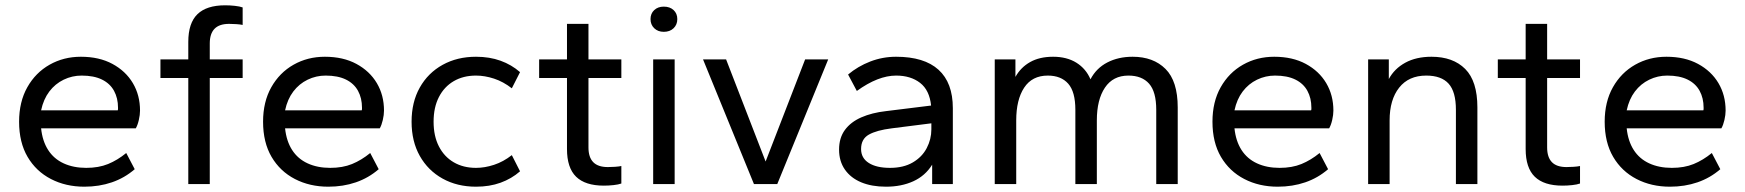

<svg xmlns="http://www.w3.org/2000/svg" viewBox="-20 -694 6579 724"><path d="M298 10Q228 10 172 -19Q116 -48 84 -102.5Q52 -157 52 -235Q52 -310 83 -365Q114 -420 167 -450Q220 -480 285 -480Q354 -480 404 -453Q454 -426 481 -380.5Q508 -335 508 -277Q508 -261 503.5 -241.5Q499 -222 492 -210H135Q140 -162 161.5 -128.5Q183 -95 220 -78Q257 -61 305 -61Q352 -61 387.5 -75.5Q423 -90 456 -117L488 -56Q450 -23 402 -6.5Q354 10 298 10ZM135 -278H424Q425 -280 425 -282Q425 -284 425 -288Q425 -324 410 -351.5Q395 -379 364.5 -394Q334 -409 288 -409Q252 -409 220 -393.5Q188 -378 166 -349Q144 -320 135 -278Z M690 0V-400H585V-470H690V-536Q690 -607 724.5 -640.5Q759 -674 829 -674Q847 -674 865.5 -672Q884 -670 895 -666V-600Q886 -602 871 -603Q856 -604 844 -604Q807 -604 789 -585.5Q771 -567 771 -530V-470H895V-400H771V0Z M1218 10Q1148 10 1092 -19Q1036 -48 1004 -102.5Q972 -157 972 -235Q972 -310 1003 -365Q1034 -420 1087 -450Q1140 -480 1205 -480Q1274 -480 1324 -453Q1374 -426 1401 -380.5Q1428 -335 1428 -277Q1428 -261 1423.5 -241.5Q1419 -222 1412 -210H1055Q1060 -162 1081.5 -128.5Q1103 -95 1140 -78Q1177 -61 1225 -61Q1272 -61 1307.5 -75.5Q1343 -90 1376 -117L1408 -56Q1370 -23 1322 -6.5Q1274 10 1218 10ZM1055 -278H1344Q1345 -280 1345 -282Q1345 -284 1345 -288Q1345 -324 1330 -351.5Q1315 -379 1284.5 -394Q1254 -409 1208 -409Q1172 -409 1140 -393.5Q1108 -378 1086 -349Q1064 -320 1055 -278Z M1775 10Q1704 10 1649 -20.5Q1594 -51 1563 -106Q1532 -161 1532 -235Q1532 -309 1563 -364Q1594 -419 1649 -449.5Q1704 -480 1775 -480Q1826 -480 1867.5 -465Q1909 -450 1941 -422L1910 -361Q1878 -386 1843 -397.5Q1808 -409 1775 -409Q1727 -409 1691 -388Q1655 -367 1635 -328Q1615 -289 1615 -235Q1615 -181 1635 -142Q1655 -103 1691 -82Q1727 -61 1775 -61Q1808 -61 1843 -72.5Q1878 -84 1910 -109L1941 -48Q1909 -20 1867.5 -5Q1826 10 1775 10Z M2257 6Q2187 6 2152.5 -27.5Q2118 -61 2118 -132V-400H2013V-470H2118V-604H2199V-470H2323V-400H2199V-138Q2199 -101 2217 -82.5Q2235 -64 2272 -64Q2284 -64 2299 -65Q2314 -66 2323 -68V-2Q2312 2 2293.5 4Q2275 6 2257 6Z M2443 0V-470H2524V0ZM2483 -574Q2461 -574 2447 -587.5Q2433 -601 2433 -622Q2433 -643 2447 -656Q2461 -669 2483 -669Q2506 -669 2520 -656Q2534 -643 2534 -622Q2534 -601 2520 -587.5Q2506 -574 2483 -574Z M2823 0 2631 -470H2718L2867 -85L3016 -470H3103L2911 0Z M3321 10Q3267 10 3227.5 -6.5Q3188 -23 3166 -54.5Q3144 -86 3144 -130Q3144 -174 3166 -204Q3188 -234 3228 -251.5Q3268 -269 3321 -275L3491 -296Q3485 -354 3449.5 -381.5Q3414 -409 3359 -409Q3325 -409 3288 -394.5Q3251 -380 3211 -351L3178 -413Q3215 -444 3261.5 -462Q3308 -480 3359 -480Q3465 -480 3519 -431Q3573 -382 3573 -286V0H3495V-73Q3469 -31 3424 -10.5Q3379 10 3321 10ZM3336 -61Q3387 -61 3422 -81.5Q3457 -102 3474.5 -135.5Q3492 -169 3492 -206V-229L3342 -210Q3286 -203 3256.5 -186.5Q3227 -170 3227 -132Q3227 -98 3256 -79.5Q3285 -61 3336 -61Z M3731 0V-470H3809V-404Q3829 -440 3864.5 -460Q3900 -480 3951 -480Q4003 -480 4039 -457.5Q4075 -435 4092 -395Q4114 -437 4155.5 -458.5Q4197 -480 4251 -480Q4329 -480 4375 -434Q4421 -388 4421 -289V0H4340V-280Q4340 -348 4313 -378.5Q4286 -409 4235 -409Q4177 -409 4146.5 -363.5Q4116 -318 4116 -240V0H4035V-280Q4035 -348 4008 -378.5Q3981 -409 3931 -409Q3872 -409 3842 -363.5Q3812 -318 3812 -240V0Z M4798 10Q4728 10 4672 -19Q4616 -48 4584 -102.5Q4552 -157 4552 -235Q4552 -310 4583 -365Q4614 -420 4667 -450Q4720 -480 4785 -480Q4854 -480 4904 -453Q4954 -426 4981 -380.5Q5008 -335 5008 -277Q5008 -261 5003.5 -241.5Q4999 -222 4992 -210H4635Q4640 -162 4661.5 -128.5Q4683 -95 4720 -78Q4757 -61 4805 -61Q4852 -61 4887.5 -75.5Q4923 -90 4956 -117L4988 -56Q4950 -23 4902 -6.5Q4854 10 4798 10ZM4635 -278H4924Q4925 -280 4925 -282Q4925 -284 4925 -288Q4925 -324 4910 -351.5Q4895 -379 4864.5 -394Q4834 -409 4788 -409Q4752 -409 4720 -393.5Q4688 -378 4666 -349Q4644 -320 4635 -278Z M5139 0V-470H5217V-396Q5238 -435 5279 -457.5Q5320 -480 5378 -480Q5459 -480 5505 -434Q5551 -388 5551 -289V0H5470V-280Q5470 -348 5442.5 -378.5Q5415 -409 5358 -409Q5292 -409 5256 -363.5Q5220 -318 5220 -240V0Z M5872 6Q5802 6 5767.5 -27.5Q5733 -61 5733 -132V-400H5628V-470H5733V-604H5814V-470H5938V-400H5814V-138Q5814 -101 5832 -82.5Q5850 -64 5887 -64Q5899 -64 5914 -65Q5929 -66 5938 -68V-2Q5927 2 5908.5 4Q5890 6 5872 6Z M6277 10Q6207 10 6151 -19Q6095 -48 6063 -102.5Q6031 -157 6031 -235Q6031 -310 6062 -365Q6093 -420 6146 -450Q6199 -480 6264 -480Q6333 -480 6383 -453Q6433 -426 6460 -380.5Q6487 -335 6487 -277Q6487 -261 6482.5 -241.5Q6478 -222 6471 -210H6114Q6119 -162 6140.5 -128.5Q6162 -95 6199 -78Q6236 -61 6284 -61Q6331 -61 6366.5 -75.5Q6402 -90 6435 -117L6467 -56Q6429 -23 6381 -6.5Q6333 10 6277 10ZM6114 -278H6403Q6404 -280 6404 -282Q6404 -284 6404 -288Q6404 -324 6389 -351.5Q6374 -379 6343.5 -394Q6313 -409 6267 -409Q6231 -409 6199 -393.5Q6167 -378 6145 -349Q6123 -320 6114 -278Z"/></svg>

Font: Gantari
Style: Regular
Weight: 400
Designer: Anugrah Pasau
Foundry: Lafontype
Version: Version 1.000; ttfautohint (v1.8.3)